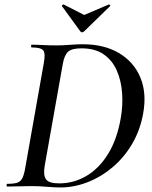

<svg xmlns="http://www.w3.org/2000/svg" viewBox="-20 -822 668 846"><path d="M246 4Q222 4 186.5 1Q151 -2 120 -2Q88 -2 61.5 -1Q35 0 12 0Q9 0 9 -6Q9 -12 12 -12Q41 -12 56 -17Q71 -22 78.5 -37Q86 -52 91 -81L173 -544Q181 -587 170.5 -600Q160 -613 119 -613Q117 -613 117 -619Q117 -625 119 -625Q142 -625 169.5 -623.5Q197 -622 229 -622Q257 -622 287.5 -624.5Q318 -627 344 -627Q439 -627 504.5 -588Q570 -549 598.5 -480.5Q627 -412 611 -323Q598 -249 562.5 -188.5Q527 -128 476 -85Q425 -42 365.5 -19Q306 4 246 4ZM241 -14Q306 -14 362 -47.5Q418 -81 457 -145Q496 -209 512 -301Q522 -358 518 -412.5Q514 -467 494.5 -511.5Q475 -556 437 -582.5Q399 -609 339 -609Q297 -609 280.5 -594.5Q264 -580 257 -542L177 -92Q170 -52 182 -33Q194 -14 241 -14ZM333 -685 253 -795Q252 -797 255 -800Q258 -803 261 -802L351 -756L459 -802Q461 -803 464 -800Q467 -797 465 -795L352 -685Q341 -674 333 -685Z"/></svg>

Font: Cormorant Light SemiBold
Style: Italic
Weight: 600
Italic angle: -10°
Version: Version 4.000